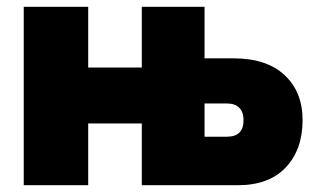

<svg xmlns="http://www.w3.org/2000/svg" viewBox="-20 -546 932 566"><path d="M50 0V-526H240V-347H398V-526H583V-374H669Q766 -374 819 -324.5Q872 -275 872 -192Q872 -105 822.5 -52.5Q773 0 681 0H398V-182H240V0ZM583 -143H649Q698 -143 698 -192Q698 -215 685.5 -228Q673 -241 649 -241H583Z"/></svg>

Font: Raleway Black
Style: Regular
Weight: 900
Designer: Matt McInerney, Pablo Impallari, Rodrigo Fuenzalida
Foundry: Matt McInerney, Pablo Impallari, Rodrigo Fuenzalida
Version: Version 4.026